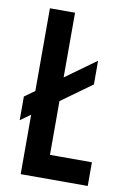

<svg xmlns="http://www.w3.org/2000/svg" viewBox="-81 -749 519 798"><g transform="rotate(10 178.5 -350.0)"><path d="M170 -427 299 -520V-420L170 -327V-100H347V0H64V-251L21 -220V-320L64 -351V-700H170Z"/></g></svg>

Font: Bebas Kai
Style: Regular
Weight: 400
Designer: Ryoichi Tsunekawa
Foundry: Dharma Type
Version: Version 1.001;PS 001.001;hotconv 1.0.70;makeotf.lib2.5.58329